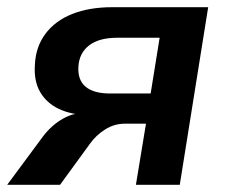

<svg xmlns="http://www.w3.org/2000/svg" viewBox="-25 -514 637 534"><path d="M-5 0 89 -127Q113 -161 143.5 -180Q174 -199 202 -199H218V-194Q173 -195 139 -211Q105 -227 87 -257.5Q69 -288 72 -333Q74 -383 101 -419.5Q128 -456 175.5 -475Q223 -494 288 -494H554L475 0H353L381 -170H322Q293 -170 267.5 -154Q242 -138 225 -114L142 0ZM281 -254H394L419 -409H301Q250 -409 222.5 -387.5Q195 -366 193 -328Q191 -291 213.5 -272.5Q236 -254 281 -254Z"/></svg>

Font: Nunito Sans 10pt
Style: Bold Italic
Weight: 700
Italic angle: -9°
Designer: Vernon Adams
Foundry: Vernon Adams
Version: Version 3.101;gftools[0.9.27]